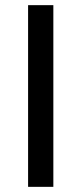

<svg xmlns="http://www.w3.org/2000/svg" viewBox="-20 -725 316 745"><path d="M89 0V-705H187V0Z"/></svg>

Font: Nunito Sans 7pt SemiCondensed Medium
Style: Regular
Weight: 500
Width: 4
Designer: Vernon Adams
Foundry: Vernon Adams
Version: Version 3.101;gftools[0.9.27]